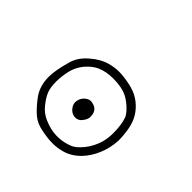

<svg xmlns="http://www.w3.org/2000/svg" viewBox="-65 -315 629 629"><g transform="rotate(-45 250.0 0.0)"><path d="M359.9 -2.9Q359.9 -24.4 353.5 -46.9Q345.7 -75.2 320.8 -103.5Q296.4 -131.8 266.6 -140.1Q215.3 -154.8 185.5 -154.8Q145 -154.8 116.2 -135.3Q95.2 -120.6 75.4 -100.8Q55.7 -81.1 49.3 -58.6Q42.5 -34.2 40 -5.4Q39.6 1.5 39.6 8.3Q39.6 29.8 45.4 50.8Q53.2 80.1 78.1 105Q99.6 126 130.9 139.4Q162.1 152.8 198.2 154.8Q225.1 154.8 251 149.9Q299.8 141.1 329.6 102.5Q343.8 84 350.3 61Q356.9 38.1 359.4 9.8Q359.9 3.4 359.9 -2.9ZM268.1 116.2Q244.1 125.5 203.1 125.5Q171.9 125.5 146.5 115.2Q116.7 103.5 94.2 81.1Q80.1 66.9 75.7 53.7Q69.8 38.1 67.4 19.5Q66.4 11.2 66.4 1.5Q66.4 -26.9 80.6 -59.1Q90.3 -81.1 109.9 -96.7Q129.4 -112.3 144.5 -118.7Q161.6 -126.5 190.4 -126.5Q211.4 -126.5 236.8 -121.6Q272.9 -114.3 298.3 -88.4Q312.5 -74.2 319.8 -58.1Q330.6 -33.7 330.6 -1.5Q330.6 38.1 318.4 63Q309.1 81.5 291.5 99.1Q279.8 110.8 268.6 116.2ZM185.1 34.7Q187 34.7 189.9 34.7Q192.9 34.7 197.3 34.2Q220.7 31.2 225.6 6.3Q226.6 2.9 226.6 1Q226.6 -1 226.3 -2.4Q226.1 -3.9 225.8 -5.9Q225.6 -7.8 224.9 -9.5Q224.1 -11.2 223.1 -13.2Q220.7 -17.6 216.3 -22.5Q206.5 -32.2 192.9 -34.2Q190.4 -34.7 188 -34.7Q175.8 -34.7 165.5 -25.9L162.1 -22.9Q151.9 -12.7 151.9 1.5Q151.9 14.2 162.1 22.9Q174.3 33.2 185.1 34.7Z"/></g></svg>

Font: Bakudai
Style: Light
Weight: 300
Version: Version 1.48